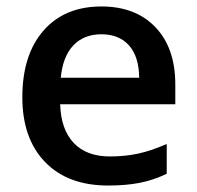

<svg xmlns="http://www.w3.org/2000/svg" viewBox="-20 -570 616 600"><path d="M317.9 9.8Q191.9 9.8 120.8 -63.7Q49.8 -137.2 49.8 -266.1Q49.8 -398.4 115.7 -474.1Q181.6 -549.8 296.9 -549.8Q403.8 -549.8 465.8 -484.9Q527.8 -419.9 527.8 -306.2V-244.1H168Q170.4 -165.5 210.4 -123.3Q250.5 -81.1 323.2 -81.1Q371.1 -81.1 412.4 -90.1Q453.6 -99.1 501 -120.1V-26.9Q459 -6.8 416 1.5Q373 9.8 317.9 9.8ZM296.9 -462.9Q242.2 -462.9 209.2 -428.2Q176.3 -393.6 169.9 -327.1H415Q414.1 -394 382.8 -428.5Q351.6 -462.9 296.9 -462.9Z"/></svg>

Font: f1_4961           
Style: Regular
Weight: 600
Foundry: Ascender Corporation
Version: Version 1.10